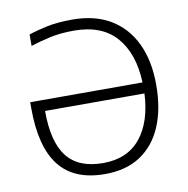

<svg xmlns="http://www.w3.org/2000/svg" viewBox="-82 -804 874 894"><g transform="rotate(-10 355.5 -357.5)"><path d="M316 -673Q253 -673 202.5 -662Q152 -651 110 -637V-691Q148 -704 198 -714.5Q248 -725 317 -725Q424 -725 498 -680.5Q572 -636 611 -554Q650 -472 650 -358Q650 -245 615 -162.5Q580 -80 512 -35Q444 10 344 10Q198 10 128 -79.5Q58 -169 58 -351V-380H589Q584 -517 516 -595Q448 -673 316 -673ZM344 -42Q459 -42 521 -118.5Q583 -195 589 -328H119Q119 -181 173.5 -111.5Q228 -42 344 -42Z"/></g></svg>

Font: Noto Sans Light
Style: Regular
Weight: 300
Designer: Monotype Design Team
Foundry: Monotype Imaging Inc.
Version: Version 2.007